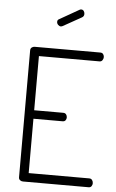

<svg xmlns="http://www.w3.org/2000/svg" viewBox="-62 -996 628 1038"><g transform="rotate(5 251.5 -477.0)"><path d="M103 0Q94 0 87 -5.5Q80 -11 80 -21V-710Q80 -720 87 -725.5Q94 -731 103 -731H459Q470 -731 475 -723.5Q480 -716 480 -708Q480 -699 474.5 -691Q469 -683 459 -683H130V-389H288Q298 -389 303.5 -382Q309 -375 309 -365Q309 -357 304 -350Q299 -343 288 -343H130V-48H459Q469 -48 474.5 -40.5Q480 -33 480 -23Q480 -15 475 -7.5Q470 0 459 0ZM234 -853Q226 -853 219 -860Q212 -867 212 -876Q212 -887 221 -891L328 -952Q332 -954 336 -954Q345 -954 350 -947Q355 -940 355 -931Q355 -918 344 -912L244 -856Q242 -855 239 -854Q236 -853 234 -853Z"/></g></svg>

Font: Dosis ExtraLight Light
Style: Regular
Weight: 300
Version: Version 3.001; ttfautohint (v1.8.2)